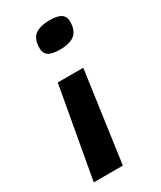

<svg xmlns="http://www.w3.org/2000/svg" viewBox="-189 -619 740 880"><g transform="rotate(-30 180.5 -178.5)"><path d="M256 -285 189 194H35L121 -285ZM310 -498Q309 -449 282.5 -429.5Q256 -410 206 -410Q163 -410 145 -423Q127 -436 127 -464Q128 -514 155.5 -532.5Q183 -551 230 -551Q273 -551 291.5 -538Q310 -525 310 -498Z"/></g></svg>

Font: Georama ExtraExtended SemiBold
Style: Italic
Weight: 600
Width: 8
Italic angle: -9°
Designer: Jean-Baptiste Levee
Foundry: Production Type
Version: Version 1.000